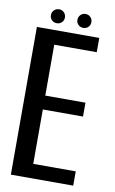

<svg xmlns="http://www.w3.org/2000/svg" viewBox="-87 -817 519 864"><g transform="rotate(10 172.0 -385.0)"><path d="M26.5 0H311.5V-65.3H117.3V-313.8H300.9V-377.2H117.3V-609.7H311.5V-675H26.5ZM111.8 -706.9Q124.8 -706.9 134.1 -715.9Q143.4 -724.9 143.4 -738.4Q143.4 -751.9 134.1 -761.2Q124.8 -770.5 111.8 -770.5Q97.9 -770.5 88.6 -761.2Q79.3 -751.9 79.3 -738.4Q79.3 -724.9 88.6 -715.9Q97.9 -706.9 111.8 -706.9ZM232.2 -706.9Q245.9 -706.9 255.1 -715.9Q264.3 -724.9 264.3 -738.4Q264.3 -751.9 255.1 -761.2Q245.9 -770.5 232.2 -770.5Q219.2 -770.5 209.8 -761.2Q200.4 -751.9 200.4 -738.4Q200.4 -724.9 209.7 -715.9Q218.9 -706.9 232.2 -706.9Z"/></g></svg>

Font: Anybody Thin Condensed
Style: Regular
Weight: 100
Width: 3
Version: Version 1.113;gftools[0.9.25]